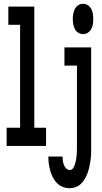

<svg xmlns="http://www.w3.org/2000/svg" viewBox="-20 -770 540 1013"><path d="M15 0V-96H86V-639H24V-735H161V-96H223V0ZM418 -590Q405 -590 393 -597.5Q381 -605 375 -617Q369 -629 366.5 -642.5Q364 -656 364 -670Q364 -684 366.5 -697.5Q369 -711 375 -723Q381 -735 393 -742.5Q405 -750 418 -750Q432 -750 443.5 -742.5Q455 -735 461.5 -723Q468 -711 470 -697.5Q472 -684 472 -670Q472 -656 470 -642.5Q468 -629 461.5 -617Q455 -605 443.5 -597.5Q432 -590 418 -590ZM348 223Q329 223 311 216Q293 209 280 195.5Q267 182 258.5 165Q250 148 245 130Q240 112 237.5 93.5Q235 75 235 56H310Q310 67 311.5 78Q313 89 317 99.5Q321 110 329 118.5Q337 127 348 127Q359 127 365.5 117.5Q372 108 375.5 97Q379 86 381 75.5Q383 65 384 54Q385 43 385.5 32Q386 21 386 10V-424H320V-520H461V10Q461 27 460.5 43.5Q460 60 457.5 77Q455 94 451.5 110Q448 126 442.5 141.5Q437 157 428.5 172Q420 187 408 199Q396 211 380 217Q364 223 348 223Z"/></svg>

Font: Iosevka Fixed
Style: Bold
Weight: 700
Monospace: yes
Designer: Belleve Invis
Foundry: Belleve Invis
Version: Version 32.3.0